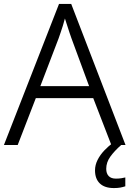

<svg xmlns="http://www.w3.org/2000/svg" viewBox="-20 -737 658 976"><path d="M546 0 454 -238H162L70 0H0L280 -717H342L618 0ZM343 -543Q340 -552 333.5 -570.5Q327 -589 321 -609Q315 -629 310 -643Q305 -625 299.5 -606Q294 -587 288 -571Q282 -555 278 -542L185 -299H433ZM520 121Q520 145 532.5 158Q545 171 569 171Q585 171 597 169Q609 167 617 165V210Q605 214 591.5 216.5Q578 219 559 219Q512 219 487.5 195.5Q463 172 463 129Q463 102 476 76Q489 50 511 27Q533 4 558 -14L596 0Q562 30 541 59Q520 88 520 121Z"/></svg>

Font: Noto Sans Syriac Eastern Light
Style: Regular
Weight: 300
Designer: Patrick Giasson and the Monotype Design Team
Foundry: Monotype Imaging Inc.
Version: Version 3.001